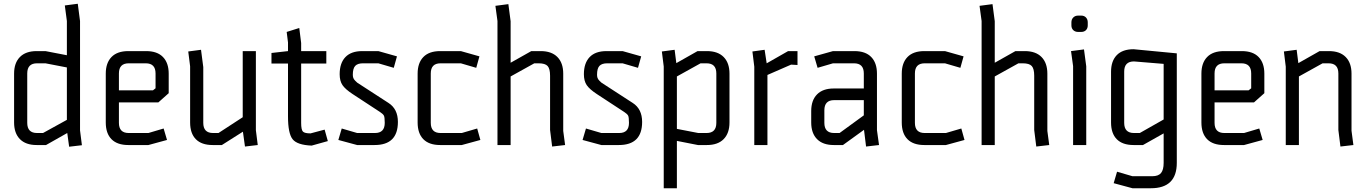

<svg xmlns="http://www.w3.org/2000/svg" viewBox="-20 -772 7285 1022"><path d="M209 -64 336 -134V-413L222 -435H177Q125 -435 125 -381V-118Q125 -64 177 -64ZM336 -660 325 -743 394 -752 406 -660V-78L416 1L348 9L338 -64L225 0H175Q117 0 86 -31.5Q55 -63 55 -120V-380Q55 -437 86 -468.5Q117 -500 175 -500H222L336 -478Z M663 0Q604 0 573.5 -31Q543 -62 543 -120V-380Q543 -437 573.5 -468.5Q604 -500 663 -500H758Q817 -500 847.5 -468.5Q878 -437 878 -380V-276L823 -227H613V-118Q613 -64 665 -64H770L851 -88L869 -27L770 0ZM613 -381V-291H794L808 -302V-381Q808 -435 756 -435H665Q613 -435 613 -381Z M992 -419 982 -498 1050 -507 1062 -415V-118Q1062 -64 1114 -64H1143L1272 -148V-500H1342V-79L1352 0L1284 8L1273 -71L1161 0H1112Q1053 0 1022.5 -31Q992 -62 992 -120Z M1639 3Q1562 0 1537.5 -31Q1513 -62 1513 -152V-434H1425V-490L1513 -500V-546L1506 -602L1573 -623L1583 -543V-500H1717V-434H1583V-118Q1583 -81 1592.5 -71.5Q1602 -62 1633 -62L1708 -82L1725 -21Z M1994 -435H1912Q1884 -435 1871 -421.5Q1858 -408 1858 -374Q1858 -365 1860.5 -357.5Q1863 -350 1870.5 -342.5Q1878 -335 1881.5 -332Q1885 -329 2048 -224Q2098 -192 2098 -123Q2098 0 1974 0H1881L1781 -27L1799 -88L1881 -64H1976Q2028 -64 2028 -118Q2028 -149 2023 -157.5Q2018 -166 2001 -177L1856 -272Q1818 -297 1803 -319Q1788 -341 1788 -377Q1788 -436 1818.5 -468Q1849 -500 1908 -500H1994L2093 -472L2076 -411Z M2323 -500H2433L2532 -472L2515 -411L2433 -435H2325Q2273 -435 2273 -381V-118Q2273 -64 2325 -64H2438L2520 -88L2537 -27L2438 0H2323Q2264 0 2233.5 -31Q2203 -62 2203 -120V-380Q2203 -437 2233.5 -468.5Q2264 -500 2323 -500Z M2978 -75 2988 0 2919 8 2908 -80V-369Q2908 -406 2895 -420.5Q2882 -435 2847 -435H2824L2698 -365V0H2628V-660L2617 -741L2686 -750L2698 -659V-438L2808 -500H2858Q2916 -500 2947 -468.5Q2978 -437 2978 -380Z M3294 -435H3212Q3184 -435 3171 -421.5Q3158 -408 3158 -374Q3158 -365 3160.5 -357.5Q3163 -350 3170.5 -342.5Q3178 -335 3181.5 -332Q3185 -329 3348 -224Q3398 -192 3398 -123Q3398 0 3274 0H3181L3081 -27L3099 -88L3181 -64H3276Q3328 -64 3328 -118Q3328 -149 3323 -157.5Q3318 -166 3301 -177L3156 -272Q3118 -297 3103 -319Q3088 -341 3088 -377Q3088 -436 3118.5 -468Q3149 -500 3208 -500H3294L3393 -472L3376 -411Z M3513 -418 3503 -498 3571 -507 3580 -436 3693 -500H3743Q3801 -500 3832 -468.5Q3863 -437 3863 -380V-120Q3863 -63 3832 -31.5Q3801 0 3743 0H3695L3583 -22V230H3513ZM3709 -435 3583 -365V-86L3697 -64H3741Q3793 -64 3793 -118V-381Q3793 -435 3741 -435Z M4225 -500V-426L4191 -428L4065 -373V0H3995V-417L3985 -498L4050 -507L4061 -435L4175 -500Z M4314 -472 4414 -500H4528Q4587 -500 4617.5 -468.5Q4648 -437 4648 -380V-79L4659 0L4590 8L4579 -81L4467 0H4418Q4360 0 4329 -31.5Q4298 -63 4298 -120V-181Q4298 -238 4329 -269.5Q4360 -301 4418 -301H4578V-381Q4578 -435 4526 -435H4414L4332 -411ZM4420 -64H4449L4578 -158V-239H4420Q4368 -239 4368 -185V-118Q4368 -64 4420 -64Z M4900 -500H5010L5109 -472L5092 -411L5010 -435H4902Q4850 -435 4850 -381V-118Q4850 -64 4902 -64H5015L5097 -88L5114 -27L5015 0H4900Q4841 0 4810.5 -31Q4780 -62 4780 -120V-380Q4780 -437 4810.5 -468.5Q4841 -500 4900 -500Z M5555 -75 5565 0 5496 8 5485 -80V-369Q5485 -406 5472 -420.5Q5459 -435 5424 -435H5401L5275 -365V0H5205V-660L5194 -741L5263 -750L5275 -659V-438L5385 -500H5435Q5493 -500 5524 -468.5Q5555 -437 5555 -380Z M5692 0V-420L5681 -500L5750 -509L5762 -419V0ZM5735 -602H5719Q5703 -602 5693 -611.5Q5683 -621 5683 -637V-653Q5683 -669 5693 -679Q5703 -689 5719 -689H5735Q5751 -689 5760.5 -679Q5770 -669 5770 -653V-637Q5770 -621 5760.5 -611.5Q5751 -602 5735 -602Z M6008 166H6113Q6146 166 6160 149Q6174 132 6174 95V-62L6064 0H6014Q5955 0 5924.5 -31Q5894 -62 5894 -120V-390Q5894 -447 5924.5 -478.5Q5955 -510 6014 -510L6244 -488V95Q6244 230 6106 230H6008L5908 203L5926 142ZM6047 -64 6174 -136V-432L6016 -445Q5964 -445 5964 -391V-118Q5964 -64 6016 -64Z M6495 0Q6436 0 6405.5 -31Q6375 -62 6375 -120V-380Q6375 -437 6405.5 -468.5Q6436 -500 6495 -500H6590Q6649 -500 6679.5 -468.5Q6710 -437 6710 -380V-276L6655 -227H6445V-118Q6445 -64 6497 -64H6602L6683 -88L6701 -27L6602 0ZM6445 -381V-291H6626L6640 -302V-381Q6640 -435 6588 -435H6497Q6445 -435 6445 -381Z M7174 -76 7184 0 7115 8 7104 -80V-381Q7104 -435 7052 -435H7020L6894 -365V0H6824V-417L6814 -498L6882 -507L6891 -436L7004 -500H7054Q7112 -500 7143 -468.5Q7174 -437 7174 -380Z"/></svg>

Font: Strong
Style: Regular
Weight: 400
Designer: Roman Shchyukin (Gaslight Type Foundry)
Foundry: Cyreal (www.cyreal.org)
Version: Version 1.001